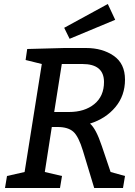

<svg xmlns="http://www.w3.org/2000/svg" viewBox="-20 -940 675 960"><path d="M451 0 395 -185Q373 -258 346.5 -281.5Q320 -305 268 -305H239L204 -80L290 -60L280 0H5L15 -60L103 -80L189 -620L108 -640L116 -695L302 -700H410Q492 -700 548.5 -661Q605 -622 605 -542Q605 -462 557 -404.5Q509 -347 430 -322Q460 -297 489 -210L533 -80L605 -60L595 0ZM392 -620H289L251 -380H325Q403 -380 451.5 -419.5Q500 -459 500 -530Q500 -620 392 -620ZM556 -841 328 -746 301 -801 519 -920Z"/></svg>

Font: Bitter
Style: Italic
Weight: 400
Italic angle: -9°
Designer: Sol Matas
Foundry: Sol Matas
Version: Version 1.001